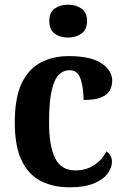

<svg xmlns="http://www.w3.org/2000/svg" viewBox="-20 -788 533 818"><path d="M276 10Q207 10 154.5 -16.5Q102 -43 72.5 -103.5Q43 -164 43 -266Q43 -374 73.5 -435.5Q104 -497 156 -523Q208 -549 273 -549Q366 -549 412 -518.5Q458 -488 458 -444Q458 -422 448 -403.5Q438 -385 412 -373.5Q386 -362 336 -362Q336 -413 323.5 -451Q311 -489 277 -489Q250 -489 230.5 -469.5Q211 -450 200 -401.5Q189 -353 189 -267Q189 -165 215 -113.5Q241 -62 301 -62Q348 -62 382.5 -85.5Q417 -109 433 -143Q457 -128 457 -99Q457 -74 439 -49Q421 -24 381 -7Q341 10 276 10ZM270 -628Q236 -628 213 -645Q190 -662 190 -698Q190 -735 213 -751.5Q236 -768 270 -768Q303 -768 327 -751.5Q351 -735 351 -698Q351 -662 327 -645Q303 -628 270 -628Z"/></svg>

Font: Noto Serif Thai SemiCondensed
Style: Bold
Weight: 700
Width: 4
Designer: Monotype Design Team
Foundry: Monotype Imaging Inc.
Version: Version 2.002; ttfautohint (v1.8.4.7-5d5b)